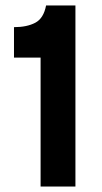

<svg xmlns="http://www.w3.org/2000/svg" viewBox="-20 -680 373 700"><path d="M128 0V-470H31V-581Q78 -581 108.5 -597Q139 -613 148 -660H255V0Z"/></svg>

Font: Bricolage Grotesque 96pt ExtraBold SemiBold
Style: Regular
Weight: 600
Version: Version 1.001;gftools[0.9.33.dev8+g029e19f]